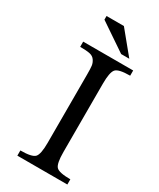

<svg xmlns="http://www.w3.org/2000/svg" viewBox="-209 -892 793 958"><g transform="rotate(30 188.0 -413.0)"><path d="M167 -131V-525Q167 -559 165 -574.5Q163 -590 153 -604.5Q143 -619 123.5 -623Q104 -627 68 -627V-657H356V-627Q289 -627 273.5 -608Q258 -589 258 -525V-131Q258 -65 274 -47.5Q290 -30 356 -30V0H68V-30Q134 -30 150.5 -47.5Q167 -65 167 -131ZM205 -826 310 -698H263L105 -805V-826Z"/></g></svg>

Font: myMathFont
Style: Regular
Weight: 400
Designer: Ross Mills, John Hudson & Paul Hanslow, Tiro Typeworks Ltd; with prior portions MicroPress Inc., and Coen Hoffman. Math 
Foundry: Tiro Typeworks Ltd
Version: Version 2.13 b171